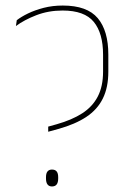

<svg xmlns="http://www.w3.org/2000/svg" viewBox="-20 -667 470 693"><path d="M190.5 -201.5 154 -191.5V-210L184.5 -218.5Q239.5 -234 276.8 -258Q314 -282 333 -318.8Q352 -355.5 352 -408.5V-469.5Q352 -547 318.5 -588Q285 -629 206 -629Q154.5 -629 110.8 -612Q67 -595 37.5 -573L40.5 -594Q56.5 -606.5 81.2 -618.5Q106 -630.5 138 -638.8Q170 -647 206.5 -647Q294.5 -647 332.8 -601.5Q371 -556 371 -470V-408.5Q371 -351.5 351.2 -311.5Q331.5 -271.5 291.5 -245Q251.5 -218.5 190.5 -201.5ZM167.5 6Q157 6 151.5 -1.2Q146 -8.5 146 -22.5V-27.5Q146 -41.5 151.5 -48.2Q157 -55 167.5 -55Q179 -55 184.5 -48.2Q190 -41.5 190 -27.5V-22.5Q190 -8.5 184.5 -1.2Q179 6 167.5 6Z"/></svg>

Font: Anek Devanagari Medium Thin
Style: Regular
Weight: 250
Version: Version 1.003